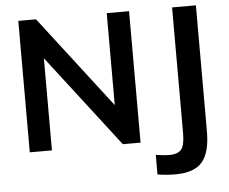

<svg xmlns="http://www.w3.org/2000/svg" viewBox="-59 -781 1233 1036"><g transform="rotate(-5 558.0 -262.5)"><path d="M556 -712H677V0H581L197 -499V0H77V-712H173L556 -214ZM753 73Q779 77 796.5 78.5Q814 80 825 80Q874 80 892 56Q910 32 910 -30V-712H1039V-30Q1039 85 996 135Q953 187 849 187Q825 187 801 185Q777 183 753 179Z"/></g></svg>

Font: PRinguin Sans
Style: Bold
Weight: 700
Designer: Vernon Adams
Foundry: Vernon Adams
Version: ""